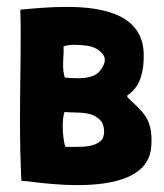

<svg xmlns="http://www.w3.org/2000/svg" viewBox="-20 -527 477 557"><path d="M61 -1C105 5 156 10 205 10C313 10 414 -14 419 -104C424 -182 395 -201 357 -238C353 -242 349 -245 349 -248C349 -250 350 -251 353 -253C390 -279 397 -325 397 -366C397 -481 288 -507 173 -507C127 -507 81 -503 40 -499L39 -498C40 -471 40 -444 40 -418C40 -338 38 -260 38 -181C38 -122 39 -63 42 -3C48 -1 54 -2 61 -1ZM168 -302C164 -315 163 -327 163 -340C163 -359 166 -378 164 -392C173 -396 184 -397 196 -397C209 -397 223 -396 236 -394C255 -390 270 -382 280 -367C283 -363 284 -358 284 -353C284 -343 278 -332 272 -324C259 -305 233 -300 206 -300C193 -300 180 -301 168 -302ZM169 -102C165 -116 162 -138 162 -160C162 -175 163 -190 167 -202C189 -200 214 -202 237 -197C252 -194 268 -184 276 -172C280 -164 282 -155 282 -145C282 -136 280 -126 273 -119C256 -103 229 -101 203 -101C192 -101 181 -101 171 -101Z"/></svg>

Font: HEYCLAY
Style: Regular
Weight: 400
Designer: Marcelo Magalhaes
Foundry: Marcelo Magalhães
Version: Version 1.300;hotconv 1.0.109;makeotfexe 2.5.65596